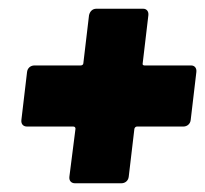

<svg xmlns="http://www.w3.org/2000/svg" viewBox="-20 -526 470 440"><path d="M418 -376H311C308 -376 306 -378 307 -381L320 -491C321 -500 316 -506 308 -506H201C192 -506 186 -500 184 -491L171 -381C171 -378 168 -376 165 -376H59C50 -376 43 -370 42 -361L29 -251C28 -242 33 -236 42 -236H148C151 -236 153 -234 153 -231L139 -121C138 -112 143 -106 152 -106H258C267 -106 274 -112 275 -121L288 -231C289 -234 291 -236 294 -236H400C409 -236 416 -242 417 -251L430 -361C431 -370 426 -376 418 -376Z"/></svg>

Font: Barlow Condensed Black
Style: Italic
Weight: 900
Width: 3
Italic angle: -7°
Designer: Jeremy Tribby
Foundry: Tribby Type
Version: Version 1.422;hotconv 1.0.109;makeotfexe 2.5.65596